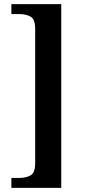

<svg xmlns="http://www.w3.org/2000/svg" viewBox="-20 -780 409 928"><path d="M35 128V80H74Q106 80 128 67.5Q150 55 150 8V-640Q150 -687 128 -699.5Q106 -712 74 -712H35V-760H276V128Z"/></svg>

Font: Noto Serif Ethiopic SemiCondensed SemiBold
Style: Regular
Weight: 600
Width: 4
Designer: Monotype Design Team
Foundry: Monotype Imaging Inc.
Version: Version 2.102; ttfautohint (v1.8.4.7-5d5b)